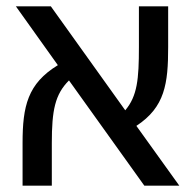

<svg xmlns="http://www.w3.org/2000/svg" viewBox="-20 -584 614 604"><path d="M30 -564 162 -379C67 -321 51 -250 51 -134V0H143V-134C143 -237 153 -287 197 -331L434 0H544L409 -188C499 -247 509 -321 509 -436V-564H417V-436C417 -335 412 -282 374 -237L140 -564Z"/></svg>

Font: FiraGO Unicode
Style: Regular
Weight: 400
Designer: bBox Type
Foundry: bBox Type GmbH
Version: Version 1.001;PS 001.001;hotconv 1.0.88;makeotf.lib2.5.64775